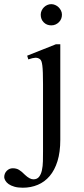

<svg xmlns="http://www.w3.org/2000/svg" viewBox="-97 -669 395 906"><path d="M195.3 -599.6Q195.3 -589.4 191.7 -580.3Q188 -571.3 181.2 -564.5Q174.3 -557.6 165.3 -553.5Q156.2 -549.3 145 -549.3Q123.5 -549.3 109.4 -563.5Q95.2 -577.6 95.2 -599.6Q95.2 -609.9 99.4 -618.9Q103.5 -627.9 110.4 -634.8Q117.2 -641.6 126.2 -645.5Q135.3 -649.4 145 -649.4Q154.3 -649.4 163.3 -645.5Q172.4 -641.6 179.4 -634.8Q186.5 -627.9 190.9 -618.9Q195.3 -609.9 195.3 -599.6ZM187.5 -9.3Q187.5 48.8 174.3 91.3Q161.1 133.8 137.5 161.6Q113.8 189.5 81.3 203.1Q48.8 216.8 10.7 216.8Q-12.7 216.8 -29.3 211.9Q-45.9 207 -56.2 199.7Q-66.4 192.4 -71.5 183.6Q-76.7 174.8 -77.1 167.5Q-77.1 149.4 -65.2 137.2Q-53.2 125 -36.6 125Q-19.5 125 -7.1 132.6Q5.4 140.1 21 156.2Q43.5 177.2 60.5 177.2Q78.1 177.2 87.4 165.3Q96.7 153.3 100.8 134.3Q105 115.2 105.5 92Q106 68.8 106 45.9V-272.5Q106 -304.2 105.2 -325.2Q104.5 -346.2 102.8 -359.6Q101.1 -373 98.4 -379.9Q95.7 -386.7 91.8 -389.6Q82 -397 69.8 -396.5Q57.6 -396 36.6 -388.7L31.2 -406.2L166.5 -460H187.5Z"/></svg>

Font: Doulos SIL Afr
Style: Regular
Weight: 400
Designer: Walt Agee, Victor Gaultney, Peter Martin, Debbi Hosken, Becca Hirsbrunner
Foundry: SIL International
Version: Version 5.000